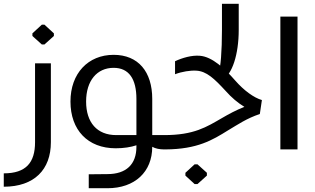

<svg xmlns="http://www.w3.org/2000/svg" viewBox="-59 -793 1673 1019"><path d="M163 -557H177L227 -602V-616L177 -662H163L113 -616V-602ZM-39 198C123 198 211 107 211 -38V-457H127V-38C127 70 79 127 -39 127Z M813 -76H749V-268C749 -412 675 -502 544 -502C409 -502 315 -404 315 -254C315 -103 407 -6 555 -6C598 -6 635 -12 665 -22V-14C665 79 611 131 511 131L412 132V206H511C657 206 749 119 749 -14C766 -4 789 0 813 0ZM558 -76C456 -76 398 -143 398 -254C398 -365 456 -433 544 -433C626 -433 665 -373 665 -268V-76Z M1188 -367C1134 -429 1067 -492 1002 -497C960 -501 908 -486 870 -468V-399C906 -413 952 -420 983 -418C1037 -415 1078 -376 1138 -311C1170 -275 1203 -247 1238 -226C1193 -208 1156 -188 1120 -167C1037 -119 971 -76 813 -76H809C782 -76 758 -56 758 -39C758 -20 782 0 809 0H819C989 -1 1069 -50 1151 -101C1205 -133 1249 -164 1320 -188L1331 -262C1289 -274 1236 -312 1188 -367ZM974 79 925 124V139L974 184H989L1039 139V124L989 79Z M1101 -409 1122 -371C1173 -397 1208 -504 1208 -634V-773H1119V-634C1119 -523 1112 -430 1101 -409Z M1429 -705V0H1520V-705Z"/></svg>

Font: Hejaz
Style: Regular
Weight: 400
Designer: Bandar Raffah (Arabic) and Santiago Orozco (Latin)
Foundry: Caramella and Typemade
Version: Version 1.010;hotconv 1.0.109;makeotfexe 2.5.65596